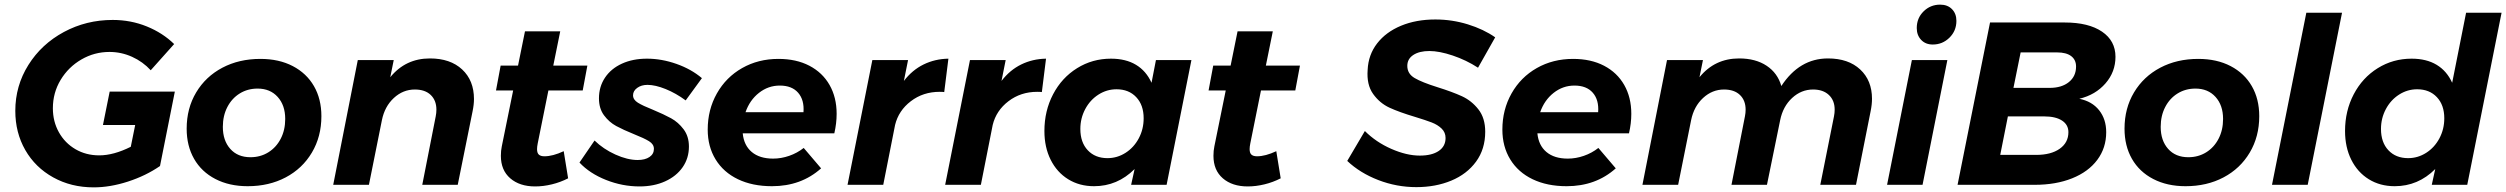

<svg xmlns="http://www.w3.org/2000/svg" viewBox="-20 -797 10808 828"><path d="M453 -402H734L670 -81Q609 -39 532 -14Q455 11 384 11Q287 11 209.5 -32Q132 -75 89 -150Q46 -225 46 -319Q46 -427 102.5 -517Q159 -607 255.5 -659Q352 -711 466 -711Q544 -711 613 -683Q682 -655 731 -607L630 -494Q596 -531 549.5 -552Q503 -573 452 -573Q387 -573 331 -540.5Q275 -508 241.5 -452.5Q208 -397 208 -330Q208 -273 234 -226.5Q260 -180 305.5 -153.5Q351 -127 408 -127Q470 -127 544 -164L563 -258H424Z M1366 -296Q1366 -208 1325 -139Q1284 -70 1212 -32Q1140 6 1048 6Q969 6 909 -25Q849 -56 817 -112Q785 -168 785 -242Q785 -330 826 -398.5Q867 -467 939 -505Q1011 -543 1103 -543Q1183 -543 1242.5 -512Q1302 -481 1334 -425.5Q1366 -370 1366 -296ZM941 -250Q941 -191 973 -155Q1005 -119 1060 -119Q1103 -119 1137 -140Q1171 -161 1190.5 -198.5Q1210 -236 1210 -284Q1210 -343 1177.5 -379Q1145 -415 1091 -415Q1048 -415 1014 -394Q980 -373 960.5 -335.5Q941 -298 941 -250Z M2024 -370Q2024 -346 2018 -317L1954 0H1801L1859 -295Q1862 -310 1862 -324Q1862 -364 1837.5 -387.5Q1813 -411 1769 -411Q1718 -411 1678.5 -374.5Q1639 -338 1627 -279L1571 0H1417L1523 -538H1678L1663 -464Q1729 -545 1834 -545Q1922 -545 1973 -497.5Q2024 -450 2024 -370Z M2299 -179Q2296 -164 2296 -154Q2296 -137 2304 -130Q2312 -123 2328 -123Q2364 -123 2411 -145L2430 -28Q2397 -11 2360 -2Q2323 7 2288 7Q2221 7 2180.5 -28Q2140 -63 2140 -125Q2140 -147 2144 -166L2193 -407H2119L2139 -514H2214L2244 -662H2396L2366 -514H2513L2493 -407H2345Z M2479 -96 2544 -191Q2582 -154 2634 -130.5Q2686 -107 2730 -107Q2762 -107 2781 -120Q2800 -133 2800 -155Q2800 -175 2779 -188Q2758 -201 2715 -218Q2668 -237 2637.5 -253.5Q2607 -270 2585 -299.5Q2563 -329 2563 -373Q2563 -423 2589 -462Q2615 -501 2662 -522.5Q2709 -544 2770 -544Q2833 -544 2897 -521.5Q2961 -499 3007 -460L2937 -364Q2895 -395 2850.5 -413Q2806 -431 2772 -431Q2746 -431 2728 -418Q2710 -405 2710 -386Q2710 -367 2731 -354Q2752 -341 2795 -324Q2843 -304 2874 -287Q2905 -270 2928 -239.5Q2951 -209 2951 -165Q2951 -115 2924 -76Q2897 -37 2848.5 -15Q2800 7 2738 7Q2664 7 2593.5 -21Q2523 -49 2479 -96Z M3588 -306Q3588 -265 3578 -222H3183Q3188 -170 3222 -141.5Q3256 -113 3314 -113Q3349 -113 3383.5 -125Q3418 -137 3446 -159L3521 -71Q3435 6 3309 6Q3225 6 3162.5 -24Q3100 -54 3066 -109.5Q3032 -165 3032 -238Q3032 -324 3071.5 -394Q3111 -464 3180.5 -503.5Q3250 -543 3337 -543Q3414 -543 3470.5 -513.5Q3527 -484 3557.5 -430.5Q3588 -377 3588 -306ZM3343 -428Q3293 -428 3253 -396.5Q3213 -365 3195 -313H3445Q3449 -366 3422 -397Q3395 -428 3343 -428Z M4070 -544 4052 -400Q4045 -401 4032 -401Q3961 -401 3908 -360.5Q3855 -320 3840 -258L3789 0H3635L3742 -538H3896L3878 -448Q3914 -495 3963 -519Q4012 -543 4070 -544Z M4491 -544 4473 -400Q4466 -401 4453 -401Q4382 -401 4329 -360.5Q4276 -320 4261 -258L4210 0H4056L4163 -538H4317L4299 -448Q4335 -495 4384 -519Q4433 -543 4491 -544Z M4484 -232Q4484 -319 4521.5 -390.5Q4559 -462 4625 -503Q4691 -544 4771 -544Q4835 -544 4879 -517.5Q4923 -491 4946 -440L4965 -538H5118L5011 0H4858L4873 -68Q4799 6 4698 6Q4635 6 4586.5 -24Q4538 -54 4511 -108Q4484 -162 4484 -232ZM4912 -287Q4912 -344 4880 -378Q4848 -412 4795 -412Q4753 -412 4717 -389Q4681 -366 4660 -326.5Q4639 -287 4639 -241Q4639 -183 4671 -149Q4703 -115 4756 -115Q4798 -115 4834 -138Q4870 -161 4891 -200.5Q4912 -240 4912 -287Z M5372 -179Q5369 -164 5369 -154Q5369 -137 5377 -130Q5385 -123 5401 -123Q5437 -123 5484 -145L5503 -28Q5470 -11 5433 -2Q5396 7 5361 7Q5294 7 5253.5 -28Q5213 -63 5213 -125Q5213 -147 5217 -166L5266 -407H5192L5212 -514H5287L5317 -662H5469L5439 -514H5586L5566 -407H5418Z M6428 -636 6354 -505Q6303 -538 6245 -557.5Q6187 -577 6144 -577Q6101 -577 6075 -560Q6049 -543 6049 -513Q6049 -479 6080.5 -460.5Q6112 -442 6179 -421Q6243 -401 6284.5 -382Q6326 -363 6355.5 -325.5Q6385 -288 6385 -229Q6385 -154 6345.5 -100Q6306 -46 6238.5 -18Q6171 10 6088 10Q6003 10 5924 -20.5Q5845 -51 5790 -103L5866 -232Q5914 -184 5980 -155Q6046 -126 6103 -126Q6155 -126 6184.5 -146Q6214 -166 6214 -202Q6214 -226 6197 -242.5Q6180 -259 6154 -269Q6128 -279 6082 -293Q6015 -313 5972.5 -332.5Q5930 -352 5901.5 -392Q5873 -432 5878 -496Q5881 -561 5919 -610Q5957 -659 6022 -686Q6087 -713 6170 -713Q6242 -713 6310 -692Q6378 -671 6428 -636Z M7015 -306Q7015 -265 7005 -222H6610Q6615 -170 6649 -141.5Q6683 -113 6741 -113Q6776 -113 6810.5 -125Q6845 -137 6873 -159L6948 -71Q6862 6 6736 6Q6652 6 6589.5 -24Q6527 -54 6493 -109.5Q6459 -165 6459 -238Q6459 -324 6498.5 -394Q6538 -464 6607.5 -503.5Q6677 -543 6764 -543Q6841 -543 6897.5 -513.5Q6954 -484 6984.5 -430.5Q7015 -377 7015 -306ZM6770 -428Q6720 -428 6680 -396.5Q6640 -365 6622 -313H6872Q6876 -366 6849 -397Q6822 -428 6770 -428Z M8053 -371Q8053 -346 8047 -317L7984 0H7830L7889 -295Q7892 -310 7892 -324Q7892 -364 7867 -387.5Q7842 -411 7799 -411Q7748 -411 7708.5 -374.5Q7669 -338 7657 -279L7600 0H7447L7505 -295Q7508 -310 7508 -324Q7508 -364 7483.5 -387.5Q7459 -411 7415 -411Q7364 -411 7324.5 -374.5Q7285 -338 7273 -279L7217 0H7063L7169 -538H7324L7309 -464Q7375 -545 7480 -545Q7551 -545 7598.5 -513.5Q7646 -482 7662 -426Q7740 -545 7863 -545Q7951 -545 8002 -497.5Q8053 -450 8053 -371Z M8378 -538 8271 0H8118L8225 -538ZM8417 -707Q8417 -664 8387 -634.5Q8357 -605 8315 -605Q8284 -605 8265 -625Q8246 -645 8246 -676Q8246 -719 8275.5 -748Q8305 -777 8347 -777Q8379 -777 8398 -757.5Q8417 -738 8417 -707Z M9063 -227Q9063 -159 9024.5 -107.5Q8986 -56 8916 -28Q8846 0 8755 0H8422L8562 -700H8884Q8987 -700 9045 -660.5Q9103 -621 9103 -552Q9103 -487 9060 -437.5Q9017 -388 8947 -371Q9002 -360 9032.5 -321.5Q9063 -283 9063 -227ZM8933 -510Q8933 -539 8912 -555Q8891 -571 8851 -571H8694L8663 -418H8819Q8871 -418 8902 -443Q8933 -468 8933 -510ZM8900 -227Q8900 -259 8872.5 -277Q8845 -295 8796 -295H8639L8606 -129H8761Q8825 -129 8862.5 -155.5Q8900 -182 8900 -227Z M9723 -296Q9723 -208 9682 -139Q9641 -70 9569 -32Q9497 6 9405 6Q9326 6 9266 -25Q9206 -56 9174 -112Q9142 -168 9142 -242Q9142 -330 9183 -398.5Q9224 -467 9296 -505Q9368 -543 9460 -543Q9540 -543 9599.5 -512Q9659 -481 9691 -425.5Q9723 -370 9723 -296ZM9298 -250Q9298 -191 9330 -155Q9362 -119 9417 -119Q9460 -119 9494 -140Q9528 -161 9547.5 -198.5Q9567 -236 9567 -284Q9567 -343 9534.5 -379Q9502 -415 9448 -415Q9405 -415 9371 -394Q9337 -373 9317.5 -335.5Q9298 -298 9298 -250Z M10080 -742 9932 0H9778L9926 -742Z M10093 -232Q10093 -319 10130.5 -390.5Q10168 -462 10234 -503Q10300 -544 10380 -544Q10444 -544 10488 -517.5Q10532 -491 10555 -440L10615 -742H10768L10620 0H10467L10482 -68Q10408 6 10307 6Q10244 6 10195.5 -24Q10147 -54 10120 -108Q10093 -162 10093 -232ZM10521 -287Q10521 -344 10489 -378Q10457 -412 10404 -412Q10362 -412 10326 -389Q10290 -366 10269 -326.5Q10248 -287 10248 -241Q10248 -183 10280 -149Q10312 -115 10365 -115Q10407 -115 10443 -138Q10479 -161 10500 -200.5Q10521 -240 10521 -287Z"/></svg>

Font: Gontserrat SemiBold
Style: Italic
Weight: 600
Italic angle: -11.3°
Designer: Julieta Ulanovsky
Foundry: Julieta Ulanovsky
Version: Version 6.001